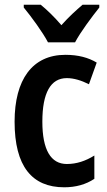

<svg xmlns="http://www.w3.org/2000/svg" viewBox="-20 -786 456 816"><path d="M184 -606H299C322 -650 371 -715 402 -754V-766H331C301 -740 274 -716 241 -679C211 -714 180 -744 153 -766H81V-754C114 -714 162 -648 184 -606ZM253 10C302 10 345 -2 381 -26V-125C344 -102 306 -89 264 -89C196 -89 160 -149 160 -269C160 -391 195 -454 264 -454C294 -454 326 -444 358 -428L391 -520C356 -541 313 -553 258 -553C117 -553 42 -447 42 -269C42 -79 116 10 253 10Z"/></svg>

Font: Noto Sans Arabic Cond SemBd
Style: Regular
Weight: 600
Width: 3
Designer: Monotype Design Team, Nadine Chahine, Nizar Qandah and Khaled Hosny
Foundry: Monotype Imaging Inc.
Version: Version 2.012